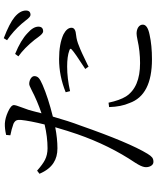

<svg xmlns="http://www.w3.org/2000/svg" viewBox="75 -892 857 1048"><g transform="rotate(-90 504.0 -367.5)"><path d="M145 41Q132 41 124 29Q116 17 116 0Q116 -17 131 -43Q137 -52 140 -58Q235 -199 296 -374Q314 -426 334 -495Q272 -483 219 -483Q172 -483 140 -504Q103 -527 80 -581L97 -594Q132 -563 156 -551Q184 -537 219 -537Q281 -537 349 -553Q369 -634 374 -683Q375 -699 371 -707.5Q367 -716 353 -723Q322 -734 290 -740L292 -763Q326 -771 355 -770Q385 -768 418 -753Q454 -737 455 -721Q455 -711 443 -680Q434 -656 429 -641Q427 -634 422 -616Q415 -587 410 -570Q478 -593 537 -624Q562 -637 570 -637Q585 -637 598 -630Q613 -621 613 -609Q613 -595 603 -585.5Q593 -576 565 -564Q496 -534 392 -508Q368 -423 343 -357Q250 -91 189 9Q178 27 169 34Q160 41 145 41ZM705 33Q509 33 466 -90Q446 -135 444 -201L468 -204Q481 -143 502 -109Q552 -32 684 -32Q749 -32 811 -46Q835 -51 845 -51Q864 -51 878 -43Q894 -33 894 -17Q894 9 839 20Q781 33 705 33ZM665 -313 652 -331Q743 -390 757 -404Q769 -413 753 -418Q721 -430 665 -430Q601 -430 531 -414L525 -438Q614 -474 706 -474Q789 -474 841 -450Q877 -431 877 -406Q877 -384 836 -381Q807 -378 777 -365Q749 -355 674 -318Q668 -315 665 -313ZM857 -561Q845 -561 825 -589Q816 -601 811 -608Q766 -664 721 -696L734 -714Q810 -683 848 -646Q883 -615 883 -587Q883 -561 857 -561ZM947 -630Q936 -630 917 -656Q906 -670 899 -678Q859 -724 809 -758L820 -776Q901 -745 935 -717Q971 -687 971 -655Q971 -630 947 -630Z"/></g></svg>

Font: Cactus Classical Serif
Style: Regular
Weight: 400
Designer: Henry Chan (via Glyphwiki)、田海東、宇文滿月
Foundry: Moonlit Owen
Version: Version 1.000